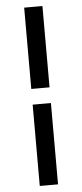

<svg xmlns="http://www.w3.org/2000/svg" viewBox="-61 -733 416 974"><g transform="rotate(-5 147.5 -246.0)"><path d="M194 -286H101V-700H194ZM101 208V-206H194V208Z"/></g></svg>

Font: Red Hat Display Medium
Style: Regular
Weight: 500
Designer: Pentagram / MCKL
Foundry: Pentagram / MCKL
Version: Version 1.005; Red Hat Display Medium